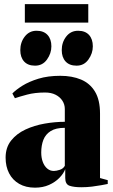

<svg xmlns="http://www.w3.org/2000/svg" viewBox="-20 -876 534 908"><path d="M145.5 11.5Q102 11.5 70.8 -6.5Q39.5 -24.5 23 -56.5Q6.5 -88.5 6.5 -130.5Q6.5 -178.5 32.5 -211.2Q58.5 -244 100.5 -263.5Q142.5 -283 191.5 -291.5Q240.5 -300 286.5 -300V-360.5Q286.5 -382 275 -399.8Q263.5 -417.5 242.8 -428Q222 -438.5 193 -438.5Q145 -438.5 107.8 -428.5Q70.5 -418.5 50.5 -411.5L38.5 -434Q55.5 -451.5 86.2 -470.8Q117 -490 161.8 -503.8Q206.5 -517.5 265 -517.5Q321 -517.5 363.2 -499.8Q405.5 -482 429.2 -442.8Q453 -403.5 453 -339V-34L489.5 -24V-6Q479 -4 459.2 -0.2Q439.5 3.5 415 6.5Q390.5 9.5 364.5 9.5Q329.5 9.5 309 2.5Q288.5 -4.5 288.5 -34.5V-76Q280.5 -55 260.8 -34.8Q241 -14.5 211.8 -1.5Q182.5 11.5 145.5 11.5ZM234.5 -67.5Q246.5 -67.5 263 -73Q279.5 -78.5 286.5 -92V-271.5Q244 -271.5 219.8 -256.2Q195.5 -241 185.2 -214.8Q175 -188.5 175 -155Q175 -129.5 182.5 -109.8Q190 -90 203.5 -78.8Q217 -67.5 234.5 -67.5ZM145.5 -565.5Q112 -565.5 94 -585.2Q76 -605 76 -639Q76 -676 97.2 -703.2Q118.5 -730.5 152.5 -730.5H153.5Q186.5 -730.5 204.8 -710.8Q223 -691 223 -657Q223 -623.5 202.2 -594.5Q181.5 -565.5 146 -565.5ZM341.5 -565.5Q308.5 -565.5 290.2 -585.2Q272 -605 272 -639Q272 -676 293.2 -703.2Q314.5 -730.5 349 -730.5H349.5Q383 -730.5 401 -710.8Q419 -691 419 -657Q419 -623.5 398.2 -594.5Q377.5 -565.5 342.5 -565.5ZM397.5 -856.5V-769H97.5V-856.5Z"/></svg>

Font: Merriweather 144pt Black
Style: Regular
Weight: 900
Version: Version 2.100